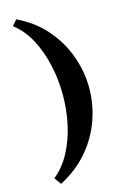

<svg xmlns="http://www.w3.org/2000/svg" viewBox="-133 -859 619 993"><g transform="rotate(-15 177.0 -363.0)"><path d="M61 -804Q152 -761 212.5 -691Q273 -621 303.5 -536.5Q334 -452 334 -364Q334 -276 304 -192Q274 -108 214.5 -38.5Q155 31 65 78L39 41Q91 -1 125 -65Q159 -129 176 -206Q193 -283 193 -364Q193 -446 175.5 -525Q158 -604 123 -669.5Q88 -735 35 -774Z"/></g></svg>

Font: Alkalami
Style: Regular
Weight: 400
Designer: Becca Hirsbrunner Spalinger
Foundry: SIL International
Version: Version 2.000